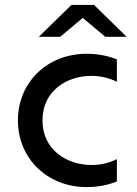

<svg xmlns="http://www.w3.org/2000/svg" viewBox="-20 -755 558 782"><path d="M333 7C381 7 422 -2 456 -16V-107C425 -91 389 -83 353 -83C253 -83 153 -144 153 -265C153 -384 251 -446 352 -446C388 -446 424 -438 456 -422V-513C422 -527 381 -536 333 -536C173 -536 53 -420 53 -265C53 -109 173 7 333 7ZM138 -605H225L317 -682L409 -605H496L363 -735H271Z"/></svg>

Font: Chess Sans Medium
Style: Regular
Weight: 500
Designer: Wolf Bōese
Foundry: Wolf Bōese
Version: Version 7.223;Glyphs 3.3 (3306)